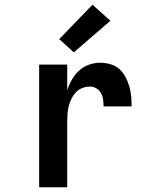

<svg xmlns="http://www.w3.org/2000/svg" viewBox="-20 -794 640 814"><path d="M146 0V-520H265V-411Q272 -434 284.5 -456Q297 -478 315 -494.5Q333 -511 356.5 -519.5Q380 -528 405 -528Q426 -528 447.5 -522Q469 -516 485 -502Q501 -488 511.5 -468.5Q522 -449 528 -428.5Q534 -408 536 -386.5Q538 -365 538 -343H419Q419 -358 417 -372.5Q415 -387 408 -399.5Q401 -412 388.5 -419.5Q376 -427 361 -427Q344 -427 328 -420.5Q312 -414 301 -402Q290 -390 282.5 -374.5Q275 -359 271 -342.5Q267 -326 266 -309Q265 -292 265 -276V0ZM293 -572 231 -628 372 -774 448 -706Z"/></svg>

Font: Iosevka Extended
Style: Bold
Weight: 700
Width: 7
Monospace: yes
Designer: Belleve Invis
Foundry: Belleve Invis
Version: Version 32.5.0; ttfautohint (v1.8.4)